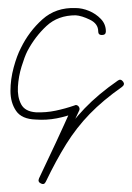

<svg xmlns="http://www.w3.org/2000/svg" viewBox="-20 -285 328 477"><path d="M233 -198Q224 -198 224 -207Q224 -226 203.5 -236Q183 -246 168 -247Q124 -247 95.5 -220.5Q67 -194 48 -158Q41 -144 33.5 -119.5Q26 -95 24.5 -69.5Q23 -44 32.5 -26Q42 -8 69 -6Q94 -5 118 -10Q142 -15 165 -23Q170 -26 175 -21Q179 -16 177 -11Q156 34 135.5 78Q115 122 94 166Q90 175 82 171Q73 167 77 158Q102 104 129 62Q156 20 190 -15.5Q224 -51 273 -85Q280 -90 286 -82Q291 -75 283 -69Q236 -36 203 -2Q170 32 144.5 73Q119 114 94 166Q90 175 82 171Q73 167 77 158Q98 114 118.5 70Q139 26 159 -19Q162 -24 169 -16Q177 -8 171 -6Q147 4 121 9Q95 14 69 12Q34 11 20 -9.5Q6 -30 6 -59Q6 -88 14 -117.5Q22 -147 32 -166Q52 -207 85.5 -237Q119 -267 168 -265Q184 -265 201 -258Q218 -251 230.5 -238Q243 -225 243 -207Q243 -198 233 -198Z"/></svg>

Font: FRB American Cursive Guidelines Extralight
Style: Italic
Weight: 200
Italic angle: -25°
Version: Version 2.0;Modular Font Editor K font №1